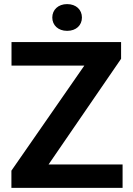

<svg xmlns="http://www.w3.org/2000/svg" viewBox="-20 -916 647 936"><path d="M216.8 -114.3 570.3 -629.4V-710.9H36.1V-596.2H391.1L35.6 -84V0H577.6V-114.3ZM234.9 -830.6C234.9 -793 263.7 -765.6 307.1 -765.6C351.6 -765.6 379.4 -793 379.4 -830.6C379.4 -868.2 351.6 -896 307.1 -896C263.7 -896 234.9 -868.2 234.9 -830.6Z"/></svg>

Font: Vazirmatn
Style: Bold
Weight: 700
Designer: Saber Rastikerdar
Foundry: Saber Rastikerdar
Version: Version 33.003